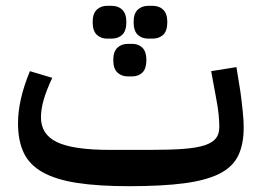

<svg xmlns="http://www.w3.org/2000/svg" viewBox="-20 -629 898 661"><path d="M424 12Q317 12 244 0.5Q171 -11 126 -36.5Q81 -62 61.5 -103.5Q42 -145 42 -205Q42 -285 83 -384L160 -361Q141 -321 131 -287.5Q121 -254 121 -225Q121 -166 176.5 -139.5Q232 -113 358 -113H498Q567 -113 612.5 -116.5Q658 -120 685 -129Q712 -138 723.5 -153Q735 -168 735 -191Q735 -207 733 -231.5Q731 -256 723 -297L707 -384L794 -398L808 -311Q813 -273 816 -242.5Q819 -212 819 -191Q819 -132 800 -93Q781 -54 735.5 -31Q690 -8 614 2Q538 12 424 12ZM491 -496Q468 -496 454 -509.5Q440 -523 440 -553Q440 -582 454 -595.5Q468 -609 491 -609H505Q528 -609 542 -595.5Q556 -582 556 -553Q556 -523 542 -509.5Q528 -496 505 -496ZM420 -366Q398 -366 384 -379.5Q370 -393 370 -422Q370 -451 384 -464.5Q398 -478 420 -478H435Q457 -478 470.5 -464.5Q484 -451 484 -422Q484 -393 470.5 -379.5Q457 -366 435 -366ZM349 -496Q327 -496 313 -509.5Q299 -523 299 -553Q299 -582 313 -595.5Q327 -609 349 -609H364Q387 -609 401 -595.5Q415 -582 415 -553Q415 -523 401 -509.5Q387 -496 364 -496Z"/></svg>

Font: IBM Plex Sans Arabic Medium
Style: Regular
Weight: 500
Designer: Mike Abbink, Paul van der Laan, Pieter van Rosmalen, Wael Morcos, Khajak Apelian
Foundry: Bold Monday
Version: Version 1.1